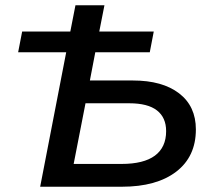

<svg xmlns="http://www.w3.org/2000/svg" viewBox="-20 -708 820 728"><path d="M356.4 -588.4H563L547.9 -509.8H341.3L320.8 -402.8H483.9Q595.7 -402.8 659.2 -354Q722.7 -305.2 722.7 -217.3Q722.7 -114.3 648.2 -57.1Q573.7 0 442.4 0H132.3L231 -509.8H48.8L64 -588.4H246.6L266.1 -688H376ZM259.3 -86.4H440.9Q524.9 -86.4 567.4 -117.9Q609.9 -149.4 609.9 -210.9Q609.9 -262.2 575.2 -289.3Q540.5 -316.4 470.2 -316.4H304.2Z"/></svg>

Font: Arimo Medium
Style: Italic
Weight: 500
Italic angle: -12°
Designer: Steve Matteson
Foundry: Monotype Imaging Inc.
Version: Version 1.33